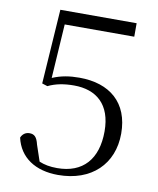

<svg xmlns="http://www.w3.org/2000/svg" viewBox="-83 -790 717 870"><g transform="rotate(10 275.5 -355.5)"><path d="M243 14C397 14 493 -80 493 -220C493 -362 403 -437 263 -437C218 -437 179 -431 139 -414L155 -663H475V-725H124L101 -382L126 -374C161 -391 200 -398 245 -398C348 -398 417 -341 417 -217C417 -89 352 -16 234 -16C200 -16 175 -21 151 -31L126 -105C118 -139 106 -150 84 -150C66 -150 52 -140 45 -123C65 -34 139 14 243 14Z"/></g></svg>

Font: Noto Serif CJK TC Light
Style: Regular
Weight: 300
Designer: Ryoko NISHIZUKA 西塚涼子 (kana & ideographs); Frank Grießhammer (Latin, Greek & Cyrillic); Wenlong ZHANG 张文龙 (bopomofo); San
Foundry: Adobe
Version: Version 2.001;hotconv 1.1.0;makeotfexe 2.6.0